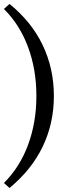

<svg xmlns="http://www.w3.org/2000/svg" viewBox="-20 -732 392 976"><path d="M28.3 -711.9Q140.6 -621.1 197.3 -502Q253.9 -382.8 253.9 -244.1Q253.9 -105.5 197.3 12.7Q140.6 130.9 28.3 223.6L0 198.2Q81.1 117.2 123 3.4Q165 -110.4 165 -244.1Q165 -377.9 123 -491.7Q81.1 -605.5 0 -686.5Z"/></svg>

Font: Crimson Pro ExtraLight
Style: Regular
Weight: 400
Version: Version 1.002